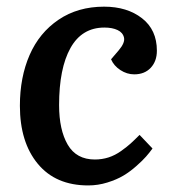

<svg xmlns="http://www.w3.org/2000/svg" viewBox="-20 -545 532 579"><path d="M293.9 -524.9Q363.3 -524.9 408.2 -490Q453.1 -455.1 453.1 -392.1Q453.1 -360.4 434.6 -340.6Q416 -320.8 384.8 -320.8Q362.8 -320.8 343 -333.7Q323.2 -346.7 314.9 -366.2L337.9 -393.1Q357.4 -416 354 -431.4Q350.6 -446.8 334.7 -454.3Q318.8 -461.9 294.9 -461.9Q227.1 -461.9 192.6 -400.4Q158.2 -338.9 158.2 -228Q158.2 -153.3 184.3 -108.6Q210.4 -64 266.1 -64Q287.6 -64 307.4 -70.3Q327.1 -76.7 345.5 -89.8Q363.8 -103 373.8 -112.1Q383.8 -121.1 400.9 -138.2L439.9 -97.2Q430.7 -84.5 420.4 -72.8Q410.2 -61 391.1 -44.2Q372.1 -27.3 352.1 -15.4Q332 -3.4 303.7 5.4Q275.4 14.2 246.1 14.2Q147.9 14.2 94 -51Q40 -116.2 40 -226.1Q40 -312 69.3 -379.2Q98.6 -446.3 156.7 -485.6Q214.8 -524.9 293.9 -524.9Z"/></svg>

Font: Literata Book SemiBold
Style: Italic
Weight: 600
Italic angle: -3°
Designer: Latin by Veronika Burian and Jose Scaglione. Greek by Irene Vlachou. Cyrillic by Vera Evstafieva
Foundry: TypeTogether
Version: Version 1.003;PS 001.003;hotconv 1.0.88;makeotf.lib2.5.64775